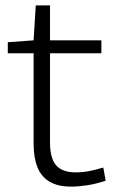

<svg xmlns="http://www.w3.org/2000/svg" viewBox="-20 -684 421 714"><path d="M244 10Q196 10 165 -8Q134 -26 119.5 -61.5Q105 -97 105 -150V-486H9V-527L105 -534L113 -664H166V-534H357V-486H166V-154Q166 -96 188.5 -69.5Q211 -43 262 -43Q288 -43 313 -48Q338 -53 364 -61L373 -12Q337 0 304.5 5Q272 10 244 10Z"/></svg>

Font: Georama ExtraCondensed Thin Light
Style: Regular
Weight: 300
Version: Version 1.001